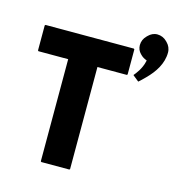

<svg xmlns="http://www.w3.org/2000/svg" viewBox="-133 -1065 1131 1192"><g transform="rotate(15 432.5 -469.0)"><path d="M45 -653H236V3L240 7H420L424 3V-653H613L617 -657V-818L613 -822H45L41 -818V-657ZM675 -920 668 -913C653 -898 643 -877 643 -853C643 -832 651 -814 664 -801L671 -794C680 -785 692 -778 705 -773L709 -771L708 -767C697 -715 664 -676 653 -663L656 -660L692 -631C704 -641 715 -652 727 -664L734 -671C783 -720 824 -781 824 -853C824 -877 814 -898 799 -913L792 -920C777 -935 756 -945 732 -945C709 -945 690 -935 675 -920Z"/></g></svg>

Font: Hussar Woodtype
Style: Bd
Weight: 900
Foundry: Cannot Into Space Fonts
Version: Version 1.07